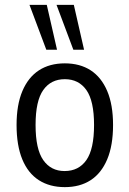

<svg xmlns="http://www.w3.org/2000/svg" viewBox="-20 -759 531 788"><path d="M246 9Q184 9 139.5 -19.5Q95 -48 71.5 -105Q48 -162 48 -246Q48 -329 72 -385.5Q96 -442 140 -470.5Q184 -499 246 -499Q308 -499 352 -470.5Q396 -442 420 -385.5Q444 -329 444 -246Q444 -162 420 -105Q396 -48 352 -19.5Q308 9 246 9ZM245 -57Q303 -57 334.5 -102Q366 -147 366 -246Q366 -345 334.5 -389.5Q303 -434 246 -434Q189 -434 157.5 -389.5Q126 -345 126 -246Q126 -147 157.5 -102Q189 -57 245 -57ZM281 -555 212 -739H283L325 -555ZM170 -555 101 -739H172L214 -555Z"/></svg>

Font: Nunito Sans 10pt Condensed
Style: Regular
Weight: 400
Width: 3
Designer: Vernon Adams
Foundry: Vernon Adams
Version: Version 3.101;gftools[0.9.27]